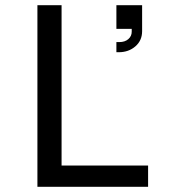

<svg xmlns="http://www.w3.org/2000/svg" viewBox="-20 -719 658 739"><path d="M124 -699H217V-82H550V0H124ZM428 -608V-699H527V-599Q527 -563 501 -540.5Q475 -518 437 -518H428V-557H439Q461 -557 474 -568.5Q487 -580 487 -597V-608Z"/></svg>

Font: Fragment Mono SC
Style: Regular
Weight: 400
Monospace: yes
Designer: Wei Huang based on Nimbus Sans by URW Studio, based on Helvetica by Max Miedinger.
Foundry: Wei Huang
Version: Version 1.012; ttfautohint (v1.8.4.7-5d5b)